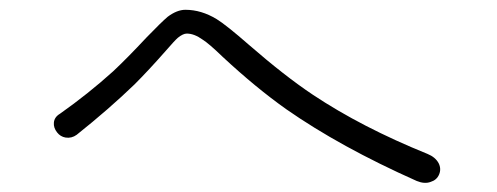

<svg xmlns="http://www.w3.org/2000/svg" viewBox="-20 -581 1040 402"><path d="M105.5 -342.8Q93.8 -335.9 92.8 -324.2Q91.8 -313.5 99.6 -303.7Q106.4 -294.9 117.2 -293Q129.9 -291 140.6 -298.8Q208 -352.5 261.7 -404.3Q291 -433.6 327.1 -474.6Q345.7 -496.1 352.5 -502Q363.3 -510.7 371.1 -510.7Q386.7 -510.7 404.3 -498Q417 -490.2 446.3 -461.9Q515.6 -397.5 579.1 -352.5Q692.4 -273.4 852.5 -202.1Q869.1 -195.3 881.8 -200.2Q894.5 -204.1 899.4 -215.8Q904.3 -227.5 898.4 -239.3Q891.6 -252 875 -258.8Q737.3 -314.5 634.8 -382.8Q576.2 -421.9 501 -487.3Q454.1 -528.3 433.6 -541Q401.4 -560.5 368.2 -560.5Q350.6 -560.5 331.1 -545.9Q318.4 -535.2 287.1 -502.9Q246.1 -459 216.8 -431.6Q165 -384.8 105.5 -342.8Z"/></svg>

Font: Gulim
Style: Regular
Weight: 400
Version: Version 2.21